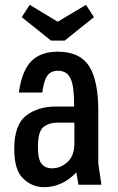

<svg xmlns="http://www.w3.org/2000/svg" viewBox="-20 -765 489 795"><path d="M39 -149Q39 -249 89 -287Q138 -324 213 -324H287Q287 -367 283.5 -395.5Q280 -424 271.5 -441Q263 -458 250 -465Q237 -472 219 -472Q192 -472 177 -453Q162 -434 155 -382H58Q71 -473 110 -512Q149 -551 219 -551Q310 -551 348.5 -492Q387 -433 387 -305V-88L400 0H305L296 -51Q237 10 163 10Q112 10 76 -26Q39 -60 39 -149ZM214 -257Q184 -257 161 -240Q137 -222 137 -157Q137 -105 152.5 -86.5Q168 -68 195 -68Q231 -68 259.5 -94Q288 -120 288 -171V-257ZM248 -597H191L70 -694L103 -745L219 -675L336 -745L369 -694Z"/></svg>

Font: Medium
Style: Regular
Weight: 500
Designer: Fernando Haro
Foundry: deFharo
Version: Version 1.787